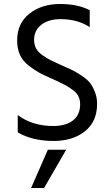

<svg xmlns="http://www.w3.org/2000/svg" viewBox="-20 -700 564 963"><path d="M467 -179Q467 -90 406 -41.5Q345 7 249 7Q143 7 69 -36V-123Q142 -68 247 -68Q310 -68 346 -96Q382 -124 382 -177Q382 -199 373.5 -216.5Q365 -234 345.5 -248.5Q326 -263 308.5 -272.5Q291 -282 261 -296Q255 -299 243 -304Q200 -323 177.5 -335Q155 -347 124.5 -370.5Q94 -394 80 -425Q66 -456 66 -497Q66 -583 127.5 -631.5Q189 -680 282 -680Q369 -680 430 -649V-564Q369 -604 284 -604Q223 -604 187 -575.5Q151 -547 151 -501Q151 -477 160.5 -458Q170 -439 194 -422.5Q218 -406 235 -397.5Q252 -389 288 -373Q322 -358 340 -349.5Q358 -341 386.5 -322.5Q415 -304 429.5 -286.5Q444 -269 455.5 -240.5Q467 -212 467 -179ZM201 243H136L220 51H312Z"/></svg>

Font: Hind Madurai
Style: Regular
Weight: 400
Designer: Jyotish Sonowal
Foundry: Indian Type Foundry
Version: Version 1.001;PS 1.0;hotconv 1.0.86;makeotf.lib2.5.63406; tt